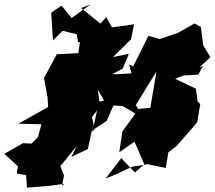

<svg xmlns="http://www.w3.org/2000/svg" viewBox="-51 -807 990 885"><path d="M480 -2 559 -39 587 -43 630 -50 713 -33 725 -105 763 -134 858 -243 872 -327 860 -339 852 -398 756 -444 795 -459 863 -463 884 -502 868 -496 919 -544 886 -597 875 -682 846 -699 770 -656 685 -627 633 -642 563 -501 544 -510 555 -469 489 -465 414 -466 375 -435 429 -344 392 -334 402 -324 375 -199 385 -213 370 -279 368 -261 411 -317 392 -444 419 -441 515 -491 543 -559 470 -544 553 -626 567 -695 465 -681 439 -728 412 -698 323 -770 367 -787 279 -724 233 -781 185 -749 193 -621 238 -665 303 -649 309 -612 387 -624 318 -616 310 -562 211 -557 152 -448 168 -359 171 -314 34 -237 140 -234 124 -175 94 -145 55 -147 -31 -98 32 -40 26 -7 69 0 73 58 182 49 246 40 235 49 244 2 227 -41 312 -145 348 -223 278 -84 354 -120 372 -204 441 -250 472 -321 515 -318 612 -260 575 -323 670 -477 642 -310 589 -305 513 -201 499 -105 569 -154 614 -50 571 -12 508 -78 436 16Z"/></svg>

Font: Hussar Lance
Style: ExBdObl
Weight: 700
Foundry: Cannot Into Space Fonts, PlusOne Fonts
Version: Version 2.270